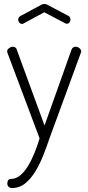

<svg xmlns="http://www.w3.org/2000/svg" viewBox="-20 -715 447 970"><path d="M40 235Q31 235 24 229Q17 223 17 212Q17 203 21 196Q25 189 35 189Q60 189 81.5 171.5Q103 154 121.5 123.5Q140 93 154.5 57Q169 21 180 -16L18 -447Q16 -452 16 -455Q16 -462 20.5 -467Q25 -472 31.5 -475.5Q38 -479 45 -479Q51 -479 57 -475.5Q63 -472 64 -466L205 -81L342 -466Q345 -472 350 -475.5Q355 -479 361 -479Q368 -479 374.5 -476Q381 -473 385.5 -467.5Q390 -462 390 -455Q390 -450 388 -447L230 -16Q217 23 200 66.5Q183 110 160.5 148Q138 186 108.5 210.5Q79 235 40 235ZM92 -594Q84 -594 78 -600.5Q72 -607 72 -617Q72 -622 75 -626.5Q78 -631 83 -634L187 -690Q195 -695 204 -695Q213 -695 221 -690L325 -635Q331 -632 333.5 -626.5Q336 -621 336 -615Q336 -607 330.5 -601Q325 -595 317 -595Q315 -595 312.5 -596Q310 -597 308 -598L204 -653L100 -597Q98 -596 96 -595Q94 -594 92 -594Z"/></svg>

Font: Dosis ExtraLight Light
Style: Regular
Weight: 300
Version: Version 3.001; ttfautohint (v1.8.2)